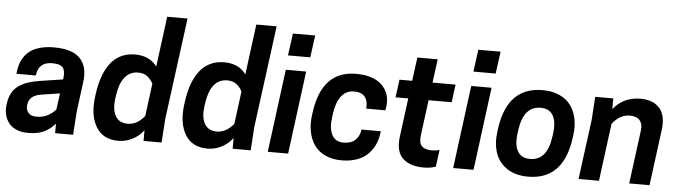

<svg xmlns="http://www.w3.org/2000/svg" viewBox="-49 -1004 4323 1221"><g transform="rotate(5 2112.5 -393.5)"><path d="M329.1 0V-61Q297.4 -24.4 257.8 -5.6Q218.3 13.2 155.8 13.2Q115.2 13.2 84 0.2Q52.7 -12.7 34.9 -35.2Q17.1 -57.6 9.3 -86.2Q1.5 -114.7 4.9 -147L5.9 -155.8Q10.7 -197.3 26.6 -227.3Q42.5 -257.3 69.8 -276.1Q97.2 -294.9 129.6 -305.7Q162.1 -316.4 207 -323.2L350.1 -345.2L351.1 -353Q356.9 -401.4 339.8 -421.6Q322.8 -441.9 272.9 -441.9Q184.1 -441.9 174.8 -355H50.8L51.8 -363.8Q55.2 -394.5 63.5 -419.7Q71.8 -444.8 88.6 -468.3Q105.5 -491.7 129.6 -507.8Q153.8 -523.9 190.7 -533.4Q227.5 -543 274.9 -543Q393.6 -543 442.6 -490Q491.7 -437 479 -341.8L454.1 -149.9L443.8 0ZM201.2 -94.2Q243.7 -94.2 274.9 -111.6Q306.2 -128.9 324.2 -151.9L337.9 -254.9L221.2 -236.8Q144 -225.6 137.2 -168L136.2 -159.2Q133.3 -132.3 149.9 -113.3Q166.5 -94.2 201.2 -94.2Z M732.4 13.2Q634.8 13.2 590.6 -60.8Q546.4 -134.8 562.5 -254.9L565.4 -276.9Q573.7 -335.9 590.6 -383.1Q607.4 -430.2 634.5 -466.8Q661.6 -503.4 701.7 -523.2Q741.7 -543 792.5 -543Q885.7 -543 932.6 -478L974.6 -799.8H1104.5L1018.6 -149.9L1008.8 0H893.6V-68.8Q867.2 -31.7 824.2 -9.3Q781.2 13.2 732.4 13.2ZM822.8 -430.2Q769 -430.2 737.1 -390.4Q705.1 -350.6 694.8 -277.8L691.4 -255.9Q681.2 -183.6 704.6 -141.8Q728 -100.1 782.7 -100.1Q843.8 -100.1 890.6 -159.2L917.5 -367.2Q905.8 -392.1 882.3 -411.1Q858.9 -430.2 822.8 -430.2Z M1301.3 13.2Q1203.6 13.2 1159.4 -60.8Q1115.2 -134.8 1131.3 -254.9L1134.3 -276.9Q1142.6 -335.9 1159.4 -383.1Q1176.3 -430.2 1203.4 -466.8Q1230.5 -503.4 1270.5 -523.2Q1310.5 -543 1361.3 -543Q1454.6 -543 1501.5 -478L1543.5 -799.8H1673.3L1587.4 -149.9L1577.6 0H1462.4V-68.8Q1436 -31.7 1393.1 -9.3Q1350.1 13.2 1301.3 13.2ZM1391.6 -430.2Q1337.9 -430.2 1305.9 -390.4Q1273.9 -350.6 1263.7 -277.8L1260.3 -255.9Q1250 -183.6 1273.4 -141.8Q1296.9 -100.1 1351.6 -100.1Q1412.6 -100.1 1459.5 -159.2L1486.3 -367.2Q1474.6 -392.1 1451.2 -411.1Q1427.7 -430.2 1391.6 -430.2Z M1686.5 0 1755.4 -529.8H1885.3L1816.4 0ZM1922.4 -763.2 1903.3 -622.1H1761.2L1780.3 -763.2Z M2078.1 -277.8 2075.2 -255.9Q2064.9 -183.1 2087.2 -141.6Q2109.4 -100.1 2161.1 -100.1Q2209 -100.1 2235.8 -125.2Q2262.7 -150.4 2268.1 -192.9H2391.1L2390.1 -184.1Q2385.3 -142.6 2369.4 -107.7Q2353.5 -72.8 2326.2 -45.2Q2298.8 -17.6 2255.9 -2.2Q2212.9 13.2 2158.2 13.2Q2099.1 13.2 2054.4 -7.6Q2009.8 -28.3 1984.1 -64.7Q1958.5 -101.1 1948.7 -149.7Q1939 -198.2 1946.3 -254.9L1949.2 -276.9Q1986.3 -543 2203.1 -543Q2314 -543 2368.9 -489Q2423.8 -435.1 2412.1 -350.1L2409.2 -328.1H2286.1Q2291 -375 2270 -402.6Q2249 -430.2 2200.2 -430.2Q2150.9 -430.2 2119.9 -391.8Q2088.9 -353.5 2078.1 -277.8Z M2691.9 -529.8H2838.9L2824.2 -416H2676.8L2647 -188Q2641.1 -138.7 2661.6 -119.4Q2682.1 -100.1 2722.2 -100.1Q2755.9 -100.1 2773.9 -107.9L2759.8 0Q2730 13.2 2683.1 13.2Q2594.2 13.2 2548.3 -30.8Q2502.4 -74.7 2515.1 -170.9L2546.9 -416H2465.8L2481 -529.8H2562L2582 -680.2H2711.9Z M2870.1 0 2939 -529.8H3068.8L3000 0ZM3106 -763.2 3086.9 -622.1H2944.8L2963.9 -763.2Z M3352.1 -100.1Q3460 -100.1 3481 -252L3483.9 -273.9Q3494.1 -347.2 3470.9 -388.7Q3447.8 -430.2 3391.1 -430.2Q3282.7 -430.2 3261.7 -277.8L3258.8 -255.9Q3248.5 -182.6 3272 -141.4Q3295.4 -100.1 3352.1 -100.1ZM3349.1 13.2Q3267.6 13.2 3213.9 -22.9Q3160.2 -59.1 3139.9 -118.9Q3119.6 -178.7 3129.9 -254.9L3132.8 -276.9Q3169.9 -543 3394 -543Q3455.6 -543 3501.7 -522.2Q3547.9 -501.5 3574.2 -465.1Q3600.6 -428.7 3610.6 -380.1Q3620.6 -331.5 3612.8 -274.9L3609.9 -252.9Q3572.8 13.2 3349.1 13.2Z M4123.5 0H3993.7L4038.6 -341.8Q4043.9 -382.8 4024.4 -406.5Q4004.9 -430.2 3961.4 -430.2Q3896 -430.2 3848.6 -367.2L3800.8 0H3670.4L3720.7 -379.9L3730.5 -529.8H3845.7V-460.9Q3874 -499 3918.5 -521Q3962.9 -543 4019.5 -543Q4077.6 -543 4114.7 -518.8Q4151.9 -494.6 4164.8 -453.9Q4177.7 -413.1 4170.4 -358.9Z"/></g></svg>

Font: Cooper Hewitt
Style: Semibold Italic
Weight: 710
Designer: Village Type and Design LLC
Foundry: Cooper Hewitt Smithsonian Design Museum
Version: 1.000